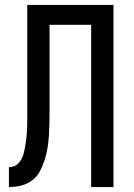

<svg xmlns="http://www.w3.org/2000/svg" viewBox="-20 -755 540 775"><path d="M16 0V-80Q26 -80 36.5 -84Q47 -88 54.5 -96Q62 -104 67 -113.5Q72 -123 75 -133.5Q78 -144 80 -155Q82 -166 83.5 -176.5Q85 -187 86.5 -198Q88 -209 88.5 -220Q89 -231 89.5 -242Q90 -253 90 -263.5Q90 -274 90 -285Q90 -296 90 -307V-735H438V0H348V-655H180V-308Q180 -283 179.5 -258Q179 -233 177.5 -208.5Q176 -184 172 -159Q168 -134 160.5 -110.5Q153 -87 141.5 -64.5Q130 -42 110 -27Q90 -12 65 -6Q40 0 16 0Z"/></svg>

Font: Iosevka Medium
Style: Regular
Weight: 500
Monospace: yes
Designer: Belleve Invis
Foundry: Belleve Invis
Version: Version 32.5.0; ttfautohint (v1.8.4)